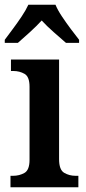

<svg xmlns="http://www.w3.org/2000/svg" viewBox="-26 -786 363 806"><path d="M18 0V-48H29Q55 -48 76.5 -60Q98 -72 98 -115V-422Q98 -464 77 -476Q56 -488 30 -488H20V-536H222V-118Q222 -73 243.5 -60.5Q265 -48 291 -48H303V0ZM-6 -619Q8 -638 27.5 -664Q47 -690 65 -717Q83 -744 93 -766H207Q216 -744 234 -717Q252 -690 271.5 -664Q291 -638 306 -619V-606H251Q229 -625 199.5 -651Q170 -677 149 -700Q128 -677 99.5 -651Q71 -625 49 -606H-6Z"/></svg>

Font: Noto Serif Thai SemiCondensed SemiBold
Style: Regular
Weight: 600
Width: 4
Designer: Monotype Design Team
Foundry: Monotype Imaging Inc.
Version: Version 2.002; ttfautohint (v1.8.4.7-5d5b)